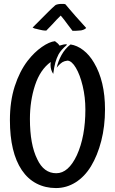

<svg xmlns="http://www.w3.org/2000/svg" viewBox="-20 -871 583 974"><path d="M90.8 -7.8Q30.3 -97.7 30.3 -261.7Q30.3 -357.4 54.7 -433.1Q79.1 -508.8 120.1 -562.5Q154.3 -606.4 192.4 -632.8Q230.5 -659.2 258.8 -662.1Q274.4 -651.4 282.2 -639.6Q302.7 -646.5 316.4 -646.5Q318.4 -646.5 318.8 -645Q319.3 -643.6 317.4 -641.6Q290 -618.2 277.3 -595.7Q266.6 -575.2 260.7 -553.7Q254.9 -532.2 250 -496.1Q236.3 -516.6 236.3 -542Q236.3 -551.8 237.3 -556.6Q183.6 -517.6 157.7 -438.5Q131.8 -359.4 131.8 -267.6Q131.8 -137.7 168.9 -63.5Q202.1 7.8 265.6 7.8Q327.1 7.8 370.1 -84Q413.1 -178.7 413.1 -315.4Q413.1 -377.9 399.4 -435.1Q385.7 -492.2 364.7 -527.3Q343.8 -562.5 322.3 -563.5Q306.6 -561.5 296.9 -555.7Q279.3 -543.9 267.6 -527.3Q274.4 -559.6 292 -591.8Q310.5 -625 337.9 -645.5Q371.1 -640.6 402.3 -616.7Q433.6 -592.8 457 -552.7Q512.7 -459 512.7 -316.4Q512.7 -230.5 493.7 -156.2Q474.6 -82 441.4 -27.3Q409.2 25.4 363.3 54.2Q317.4 83 263.7 83Q210 83 165.5 60.1Q121.1 37.1 90.8 -7.8ZM312.5 -848.6Q319.3 -839.8 333 -824.2Q344.7 -810.5 364.7 -787.6Q384.8 -764.6 417 -729.5Q413.1 -723.6 402.3 -719.7Q397.5 -717.8 391.6 -716.8Q385.7 -715.8 378.9 -715.8Q373 -714.8 364.7 -714.8Q356.4 -714.8 347.7 -714.8Q335 -731.4 324.2 -745.6Q313.5 -759.8 305.7 -770.5Q295.9 -782.2 288.1 -792Q278.3 -783.2 267.6 -771.5Q257.8 -760.7 244.6 -746.6Q231.4 -732.4 214.8 -715.8Q204.1 -715.8 195.8 -717.3Q187.5 -718.8 179.7 -720.7Q170.9 -722.7 164.1 -724.6Q157.2 -725.6 153.3 -727.5Q144.5 -731.4 145.5 -731.4Q196.3 -783.2 227.5 -813.5Q245.1 -831.1 259.8 -843.8Q262.7 -846.7 270.5 -848.6Q278.3 -850.6 287.1 -851.1Q295.9 -851.6 303.2 -851.1Q310.5 -850.6 312.5 -848.6Z"/></svg>

Font: BKP Parklife Display
Style: Regular
Weight: 400
Designer: Font Diner, Inc.; LA MECHKY PLUS GmbH
Foundry: Font Diner, Inc.; LA MECHKY PLUS GmbH
Version: Version 1.007